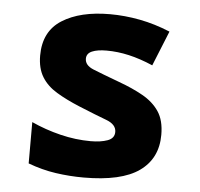

<svg xmlns="http://www.w3.org/2000/svg" viewBox="-45 -606 691 662"><g transform="rotate(5 300.0 -274.5)"><path d="M268 10Q219 10 171 3Q123 -4 75 -22V-165Q123 -143 176 -130Q229 -117 281 -117Q316 -117 339.5 -125.5Q363 -134 363 -156Q363 -182 328 -195Q293 -208 232 -233Q186 -252 152 -272.5Q118 -293 100 -322.5Q82 -352 82 -396Q82 -480 144.5 -519.5Q207 -559 310 -559Q361 -559 413.5 -549Q466 -539 519 -517L470 -396Q426 -415 386.5 -424Q347 -433 309 -433Q277 -433 258.5 -425Q240 -417 240 -399Q240 -376 269.5 -364Q299 -352 361 -329Q408 -312 444.5 -291.5Q481 -271 501.5 -240.5Q522 -210 522 -160Q522 -78 460 -34Q398 10 268 10Z"/></g></svg>

Font: Noto Sans Mono ExtraBold
Style: Regular
Weight: 800
Designer: Monotype Design Team
Foundry: Monotype Imaging Inc.
Version: Version 2.014